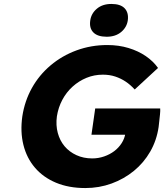

<svg xmlns="http://www.w3.org/2000/svg" viewBox="-20 -942 831 972"><path d="M412 10Q328 10 263.5 -17Q199 -44 157 -93Q115 -142 98.5 -208.5Q82 -275 93 -353Q105 -431 141.5 -496.5Q178 -562 236 -611Q294 -660 367.5 -687Q441 -714 523 -714Q581 -714 630.5 -699Q680 -684 718 -658Q756 -632 780 -598L662 -489Q640 -513 616 -529Q592 -545 563.5 -554.5Q535 -564 501 -564Q457 -564 418 -548Q379 -532 347.5 -503.5Q316 -475 295.5 -436.5Q275 -398 268 -353Q262 -308 272.5 -269Q283 -230 307 -201.5Q331 -173 367 -156.5Q403 -140 447 -140Q478 -140 507 -150Q536 -160 558.5 -177Q581 -194 596 -217.5Q611 -241 615 -268L619 -294L636 -260H443L462 -393H791Q792 -382 790 -363Q788 -344 786 -326Q784 -308 783 -299Q773 -231 740.5 -174.5Q708 -118 658 -77Q608 -36 545 -13Q482 10 412 10ZM520 -756Q474 -756 452.5 -778Q431 -800 437 -839Q442 -874 470.5 -898Q499 -922 544 -922Q590 -922 611 -900Q632 -878 627 -839Q622 -804 593.5 -780Q565 -756 520 -756Z"/></svg>

Font: Lexend
Style: Bold Italic
Weight: 700
Italic angle: -8.13011°
Designer: Bonnie Shaver-Troup, Thomas Jockin
Foundry: Lexend
Version: Version 1.007